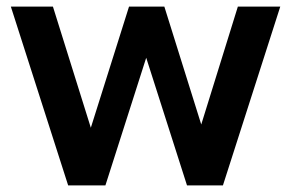

<svg xmlns="http://www.w3.org/2000/svg" viewBox="-20 -559 878 579"><path d="M185.5 0 12.7 -539.1H139.6L253.9 -173.8L369.1 -539.1H475.6L586.9 -183.6L697.3 -539.1H825.2L652.3 0H543.9L420.9 -384.8L297.9 0Z"/></svg>

Font: Min Sans SemiBold
Style: Regular
Weight: 600
Designer: Jinseong-Kim, NotoSansCJK, Nunito
Foundry: Jinseong-Kim
Version: Version 1.400;Glyphs 3.1.2 (3151)